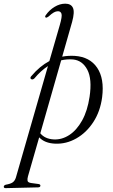

<svg xmlns="http://www.w3.org/2000/svg" viewBox="-106 -752 596 1017"><path d="M76 -336.5Q66.5 -328 59 -333Q54.5 -335.5 55.2 -340.5Q56 -345.5 61 -350Q104.5 -401.5 155.5 -428.5L210.5 -618.5Q224 -665 219.8 -678.8Q215.5 -692.5 201 -692.5Q190.5 -692.5 179.2 -686.2Q168 -680 150.5 -664Q141 -657 136.5 -659Q129.5 -662.5 137 -672.5Q155.5 -699 183.2 -715.8Q211 -732.5 239.5 -732.5Q270 -732.5 280.2 -710.8Q290.5 -689 276 -636L223.5 -452Q255.5 -458 290.5 -456Q370 -450.5 408.8 -393Q447.5 -335.5 435 -237Q425 -161.5 388.2 -105.2Q351.5 -49 298.2 -18.8Q245 11.5 186 9Q130.5 6.5 101.5 -24.5L42 182.5Q38 196.5 40 205.8Q42 215 59.5 217.5L96.5 222.5Q108 224 108 231Q108 240.5 95 240.5L-75 244.5Q-86 245 -86 237Q-86 230 -76 226.5Q-50 222 -38.8 214Q-27.5 206 -22 189L148 -402Q110 -377.5 76 -336.5ZM177.5 -13.5Q221 -11 260.5 -36.5Q300 -62 328.8 -113.5Q357.5 -165 368.5 -239.5Q382.5 -333.5 356.5 -382.8Q330.5 -432 281 -437Q249 -439.5 218 -432.5L107.5 -46Q131.5 -16.5 177.5 -13.5Z"/></svg>

Font: Fraunces 72pt Light
Style: Italic
Weight: 300
Italic angle: -16°
Version: Version 1.000;[b76b70a41]